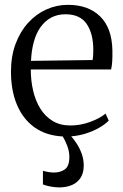

<svg xmlns="http://www.w3.org/2000/svg" viewBox="-20 -568 523 814"><path d="M230.5 226.5Q214 226.5 194.2 222.8Q174.5 219 162 214V156Q172.5 159.5 186.2 161.5Q200 163.5 208.5 163.5Q236 163.5 255 150Q274 136.5 274 97.5Q274 73.5 265 50Q256 26.5 246 10.5Q175.5 7 126.5 -28Q77.5 -63 52 -123.5Q26.5 -184 26.5 -264Q26.5 -329.5 46 -381.8Q65.5 -434 99 -471Q132.5 -508 176.2 -527.8Q220 -547.5 268 -547.5Q354.5 -547.5 404.5 -498.5Q454.5 -449.5 456.5 -355.5Q457 -327 455.8 -307.8Q454.5 -288.5 451 -273.5H110.5Q110.5 -226.5 120.5 -183.5Q130.5 -140.5 151 -107.5Q171.5 -74.5 203.2 -55.2Q235 -36 278.5 -36Q321.5 -36 363.2 -51.5Q405 -67 427.5 -86.5L441 -56.5Q424.5 -40 399.2 -25.8Q374 -11.5 344 -2Q314 7.5 282 10Q293.5 23 306 42.2Q318.5 61.5 326.8 85Q335 108.5 335 134Q335 164.5 322 185.2Q309 206 285.5 216.2Q262 226.5 230.5 226.5ZM111.5 -310 372.5 -313.5Q374.5 -323 375 -335.2Q375.5 -347.5 375.5 -357Q375.5 -424.5 347.8 -466Q320 -507.5 257.5 -507.5Q224 -507.5 197.8 -493.8Q171.5 -480 152.8 -454.2Q134 -428.5 123.8 -392Q113.5 -355.5 111.5 -310Z"/></svg>

Font: Merriweather 72pt Light
Style: Regular
Weight: 300
Version: Version 2.100